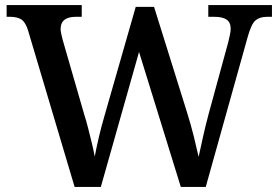

<svg xmlns="http://www.w3.org/2000/svg" viewBox="-20 -734 1094 754"><path d="M90 -615Q80 -647 64 -657.5Q48 -668 19 -668H6V-714H301V-668H278Q218 -668 218 -620Q218 -612 220.5 -601Q223 -590 226 -578L310 -287Q319 -259 326.5 -229Q334 -199 341 -170.5Q348 -142 352 -119Q359 -156 368.5 -196.5Q378 -237 390 -278L513 -707H585L715 -291Q730 -243 741.5 -196.5Q753 -150 760 -118Q768 -154 777.5 -197.5Q787 -241 800 -289L876 -567Q879 -579 882.5 -595.5Q886 -612 886 -620Q886 -646 870 -657Q854 -668 821 -668H798V-714H1048V-668H1029Q1000 -668 983.5 -654Q967 -640 953 -590L788 0H690L526 -530L376 0H273Z"/></svg>

Font: Noto Serif Khojki Medium
Style: Regular
Weight: 500
Version: Version 2.003